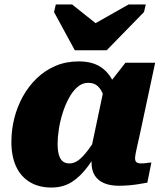

<svg xmlns="http://www.w3.org/2000/svg" viewBox="-20 -827 734 860"><path d="M315 -602H458L625 -773L633 -807H556L360 -696L446 -693L303 -807H230L222 -773ZM514 -329 459 -336Q453 -372 443.5 -399Q434 -426 418 -441Q402 -456 375 -456Q348 -456 326.5 -437Q305 -418 288.5 -387.5Q272 -357 260.5 -320.5Q249 -284 243.5 -248Q238 -212 238 -183Q238 -152 244 -132.5Q250 -113 261.5 -104Q273 -95 291 -95Q313 -95 333 -110.5Q353 -126 376 -157Q399 -188 429 -235L446 -198Q409 -130 375 -83.5Q341 -37 302 -12Q263 13 210 13Q154 13 113.5 -11.5Q73 -36 52 -81.5Q31 -127 31 -191Q31 -245 44 -297Q57 -349 82.5 -395Q108 -441 145 -476.5Q182 -512 229 -532Q276 -552 332 -552Q397 -552 436 -523.5Q475 -495 493.5 -445.5Q512 -396 514 -329ZM675 -546 607 -228Q600 -196 595 -174.5Q590 -153 587.5 -139Q585 -125 585 -118Q585 -105 592 -100Q599 -95 612 -95Q626 -95 638 -97Q650 -99 658 -99L640 -9Q623 -6 602.5 -2.5Q582 1 559 3Q536 5 511 5Q474 5 446.5 -6.5Q419 -18 404.5 -41Q390 -64 390 -99Q390 -106 390.5 -116Q391 -126 392 -141L382 -130L444 -424L455 -435L542 -546Z"/></svg>

Font: Roboto Serif ExtraBold
Style: Italic
Weight: 800
Italic angle: -10°
Version: Version 1.007